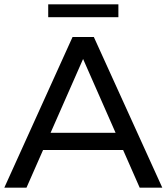

<svg xmlns="http://www.w3.org/2000/svg" viewBox="-21 -872 774 892"><path d="M529 -852V-792H203V-852ZM628 0 551 -175H179L102 0H-1L316 -700H415L733 0ZM214 -255H516L365 -598Z"/></svg>

Font: Montserrat
Style: Regular
Weight: 500
Designer: Julieta Ulanovsky
Foundry: Julieta Ulanovsky
Version: Version 7.200;PS 007.200;hotconv 1.0.88;makeotf.lib2.5.64775